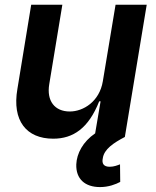

<svg xmlns="http://www.w3.org/2000/svg" viewBox="-20 -565 644 792"><path d="M585.2 -545.5H456.7L404.1 -229.4C390.3 -146.3 323.9 -105.1 267.8 -105.1C205.6 -105.1 171.5 -148.8 183.2 -218L237.2 -545.5H108.7L51.8 -198.2C29.1 -67.1 88.8 7.1 199.6 7.1C282 7.1 345.2 -35.9 389.2 -147H394.9L372.5 -14.9C322.1 19.5 296.5 68.2 294.7 112.9C292.6 173.7 331 206.7 392.8 206.7C427.9 206.7 457.4 195.3 475.9 185.4L475.1 112.9C464.5 116.8 450.3 122.9 432.5 122.9C408 122.9 399.1 110.1 404.1 87.4C409.4 50.4 448.2 24.5 495 0Z"/></svg>

Font: Riot Sans 2.0
Style: Bold Italic
Weight: 600
Italic angle: -9.39999°
Designer: Rasmus Andersson
Foundry: rsms
Version: Version 3.006;hotconv 1.0.109;makeotfexe 2.5.65596